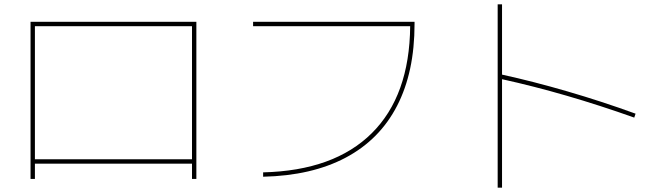

<svg xmlns="http://www.w3.org/2000/svg" viewBox="-20 -800 3040 880"><path d="M120 -700H880V20H860V-50H140V20H120ZM860 -70V-680H140V-70Z M1860 -680H1140V-700H1880V-690Q1880 -470 1800 -315Q1720 -160 1564.5 -77.5Q1409 5 1186 10V-10Q1511 -18 1684 -189.5Q1857 -361 1860 -680Z M2281 -437V60H2261V-780H2281V-458Q2423 -427 2581 -381Q2739 -335 2893 -279L2887 -261Q2572 -373 2281 -437Z"/></svg>

Font: Enso Thin
Style: Regular
Weight: 100
Designer: Coji Morishita
Foundry: UNDERFOREST DESIGN
Version: Version 1.000